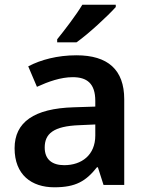

<svg xmlns="http://www.w3.org/2000/svg" viewBox="-20 -786 623 816"><path d="M472 -756V-766H330C303 -721 253 -656 223 -619V-606H305C355 -641 439 -719 472 -756ZM305 -551C224 -551 153 -532 100 -504L137 -417C185 -439 238 -458 289 -458C349 -458 385 -432 385 -357V-333L293 -330C125 -325 42 -267 42 -156C42 -43 114 10 211 10C302 10 345 -16 392 -75H396L420 0H508V-364C508 -490 438 -551 305 -551ZM318 -254 385 -257V-210C385 -127 327 -84 253 -84C203 -84 170 -107 170 -159C170 -217 206 -250 318 -254Z"/></svg>

Font: Noto Sans Syriac SemiBold
Style: Regular
Weight: 600
Designer: Patrick Giasson and the Monotype Design Team
Foundry: Monotype Imaging Inc.
Version: Version 3.000